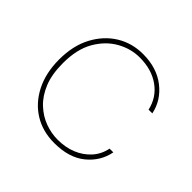

<svg xmlns="http://www.w3.org/2000/svg" viewBox="-137 -651 801 801"><g transform="rotate(45 264.0 -250.5)"><path d="M279 12Q211 12 159 -20Q107 -52 77 -111Q47 -170 47 -249Q47 -331 78.5 -390Q110 -449 162 -481Q214 -513 279 -513Q360 -513 414 -471Q468 -429 481 -365H459Q446 -424 398 -458.5Q350 -493 279 -493Q227 -493 179 -466Q131 -439 100 -385.5Q69 -332 69 -250Q69 -184 87.5 -138.5Q106 -93 137 -64Q168 -35 205 -21.5Q242 -8 279 -8Q325 -8 362 -23Q399 -38 425 -66.5Q451 -95 459 -135H481Q469 -72 417.5 -30Q366 12 279 12Z"/></g></svg>

Font: DM Sans 18pt Thin
Style: Regular
Weight: 250
Designer: Colophon Foundry, Jonny Pinhorn
Foundry: Colophon Foundry
Version: Version 4.004;gftools[0.9.30]